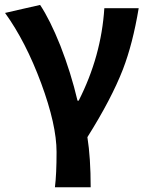

<svg xmlns="http://www.w3.org/2000/svg" viewBox="-20 -581 615 797"><path d="M208 196.3Q214.8 141.6 214.8 49.8Q214.8 -62.5 150.9 -235.4Q86.9 -408.2 1 -527.3L73.2 -543.9L146.5 -560.5Q187.5 -499 230.5 -391.6Q274.4 -279.3 301.8 -163.1H306.6Q400.4 -347.7 413.1 -546.9H555.7Q531.2 -399.4 490.2 -293Q442.4 -169.9 342.8 -11.7Q356.4 74.2 356.4 196.3Z"/></svg>

Font: Bpmf GenSeki Gothic B
Style: B
Weight: 700
Foundry: But Ko
Version: Version 1.320